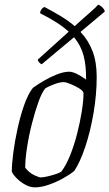

<svg xmlns="http://www.w3.org/2000/svg" viewBox="-20 -810 473 830"><path d="M131 0Q110 0 88.5 -12Q67 -24 51.5 -40Q36 -56 31 -68Q31 -100 37.5 -150Q44 -200 56 -254.5Q68 -309 84.5 -356Q101 -403 122 -430Q141 -444 169 -460.5Q197 -477 226.5 -488.5Q256 -500 279 -500Q305 -500 352 -466Q353 -525 341.5 -569Q330 -613 300 -649L160 -532Q156 -534 150.5 -539Q145 -544 143 -552L277 -673Q254 -694 223.5 -713.5Q193 -733 153 -753Q156 -773 172 -780Q210 -760 243 -740Q276 -720 303 -697Q339 -730 368 -755Q397 -780 404 -790Q415 -786 423.5 -777Q432 -768 433 -760L328 -672Q362 -636 380 -589Q398 -542 398 -478Q398 -401 384.5 -322Q371 -243 349 -176.5Q327 -110 301 -71Q283 -56 253.5 -39.5Q224 -23 191 -11.5Q158 0 131 0ZM156 -43Q165 -43 183.5 -47Q202 -51 220 -57Q238 -63 245 -68Q265 -94 282.5 -137Q300 -180 313 -230.5Q326 -281 333.5 -328Q341 -375 341 -408Q339 -418 321.5 -428.5Q304 -439 284.5 -447Q265 -455 255 -455Q239 -455 216 -446.5Q193 -438 177 -429Q162 -413 147 -371.5Q132 -330 118.5 -277.5Q105 -225 97 -173.5Q89 -122 89 -85Q106 -63 127.5 -53Q149 -43 156 -43Z"/></svg>

Font: Texturina 72pt 72pt Thin
Style: Italic
Weight: 100
Italic angle: -11°
Designer: Guillermo Torres Carreño
Foundry: Omnibus-Type
Version: Version 1.002; ttfautohint (v1.8.3)